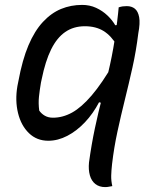

<svg xmlns="http://www.w3.org/2000/svg" viewBox="-20 -563 640 783"><path d="M464 -533Q473 -536 480.5 -537Q488 -538 497 -538Q517 -538 530 -527.5Q543 -517 547.5 -493Q552 -469 544 -427Q535 -354 520 -287Q505 -220 489 -155.5Q473 -91 459 -26.5Q445 38 437 106Q434 133 433.5 153.5Q433 174 438 196Q431 197 424 198.5Q417 200 409 200Q385 200 369 187.5Q353 175 346.5 152Q340 129 343 99Q353 26 367 -40Q381 -106 397.5 -169.5Q414 -233 428.5 -298.5Q443 -364 453 -437Q456 -460 458 -477Q460 -494 461.5 -507.5Q463 -521 464 -533ZM409 -139 384 -146Q360 -100 326.5 -64.5Q293 -29 254.5 -9Q216 11 177 11Q130 11 98 -20Q66 -51 53.5 -102Q41 -153 51 -212L55 -232Q71 -319 96 -378Q121 -437 155 -473.5Q189 -510 229 -526.5Q269 -543 315 -543Q346 -543 372 -531Q398 -519 418 -500Q438 -481 450 -460L474 -463L458 -376Q434 -417 402.5 -436.5Q371 -456 326 -456Q280 -456 246 -432.5Q212 -409 188.5 -361.5Q165 -314 150 -240L147 -226Q142 -197 139 -169.5Q136 -142 140 -112Q149 -99 163 -91Q177 -83 196 -83Q236 -83 274 -104Q312 -125 354 -174Q396 -223 446 -309Z"/></svg>

Font: Rec Mono Duotone
Style: Italic
Weight: 400
Italic angle: -10°
Monospace: yes
Version: Version 1.085; ttfautohint (v1.8.4.7-5d5b)